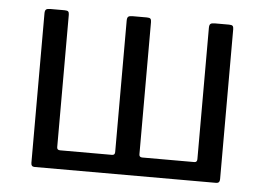

<svg xmlns="http://www.w3.org/2000/svg" viewBox="-43 -585 884 641"><g transform="rotate(5 399.0 -265.0)"><path d="M94.1 0Q82.6 0 82.6 -12.8V-513.3Q82.6 -523.5 86.6 -526.8Q90.6 -530 100.4 -530H148.8Q158 -530 160.9 -526.9Q163.9 -523.8 163.9 -515.9V-72.4Q163.9 -62.8 174.3 -62.8H348.5Q358.1 -62.8 358.1 -73.2V-513.3Q358.1 -523.5 362.1 -526.8Q366.1 -530 375.9 -530H424.3Q433.5 -530 436.4 -526.9Q439.4 -523.8 439.4 -515.9V-72.4Q439.4 -62.8 449.8 -62.8H624Q633.6 -62.8 633.6 -73.2V-513.3Q633.6 -523.5 637.6 -526.8Q641.7 -530 651.4 -530H699.8Q709 -530 711.9 -526.9Q714.9 -523.8 714.9 -515.9V-13.6Q714.9 0 703.1 0Z"/></g></svg>

Font: Libre Franklin Thin
Style: Regular
Weight: 100
Designer: Pablo Impallari, Rodrigo Fuenzalida, Nhung Nguyen
Foundry: Impallari Type
Version: Version 3.000